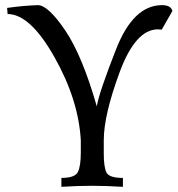

<svg xmlns="http://www.w3.org/2000/svg" viewBox="-20 -719 684 739"><path d="M453.1 0Q382.3 -3.9 335.4 -3.9Q280.8 -3.9 216.3 0V-34.2Q269 -34.2 280 -57.4Q291 -80.6 291 -130.9V-179.2Q282.2 -335.4 189 -500.2Q95.7 -665 9.3 -665L7.3 -688.5Q67.9 -697.3 126 -699.2Q165.5 -698.7 231.2 -601.6Q296.9 -504.4 352.5 -309.6Q361.3 -363.3 427.5 -531.2Q493.7 -699.2 603.5 -699.2Q637.7 -699.2 643.6 -676.8L602.5 -605Q595.2 -606 587.4 -606Q501.5 -606 440.4 -440.9Q379.4 -275.9 379.4 -179.2V-127.9Q379.4 -76.7 389.6 -55.4Q399.9 -34.2 453.1 -34.2Z"/></svg>

Font: Almanac
Style: Regular
Weight: 400
Designer: Eden's Almanac
Version: Version 3.501;March 28, 2021;FontCreator 13.0.0.2683 64-bit